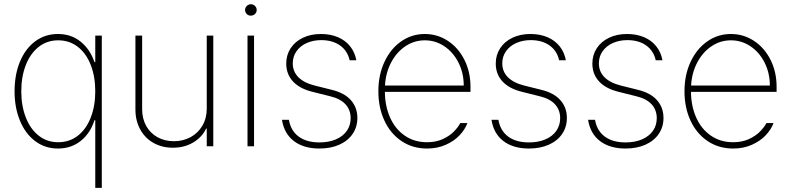

<svg xmlns="http://www.w3.org/2000/svg" viewBox="-20 -701 3791 920"><path d="M436.5 -125H432.6Q413.1 -63 367.2 -26.1Q321.3 10.7 257.8 10.7Q195.8 10.7 148.7 -24.7Q101.6 -60.1 75.7 -122.6Q49.8 -185.1 49.8 -263.7Q49.8 -342.8 75.4 -405Q101.1 -467.3 148.2 -502.7Q195.3 -538.1 257.8 -538.1Q321.3 -538.1 366.7 -501.2Q412.1 -464.4 432.6 -403.3H436.5V-530.3H467.8V199.2H436.5ZM436.5 -263.7Q436.5 -333.5 415 -389.2Q393.6 -444.8 353.3 -476.3Q313 -507.8 258.8 -507.8Q205.1 -507.8 165 -476.1Q125 -444.3 103.5 -388.9Q82 -333.5 82 -263.7Q82 -194.3 103.5 -138.7Q125 -83 165 -51.3Q205.1 -19.5 258.8 -19.5Q313 -19.5 353.3 -51Q393.6 -82.5 415 -138.2Q436.5 -193.8 436.5 -263.7Z M970.7 -530.3H1002V0H970.7V-85H967.8Q948.2 -43.5 905.8 -18.3Q863.3 6.8 808.6 6.8Q756.3 6.8 715.6 -16.1Q674.8 -39.1 651.9 -80.8Q628.9 -122.6 628.9 -176.8V-530.3H661.1V-177.7Q661.1 -132.8 680.4 -97.9Q699.7 -63 734.4 -43.7Q769 -24.4 813.5 -24.4Q857.4 -24.4 893.3 -43.9Q929.2 -63.5 950 -99.1Q970.7 -134.8 970.7 -180.7Z M1166 -530.3H1197.3V0H1166ZM1154.3 -653.3Q1154.3 -664.6 1162.6 -672.6Q1170.9 -680.7 1181.6 -680.7Q1193.4 -680.7 1201.7 -672.6Q1210 -664.6 1210 -653.3Q1210 -641.6 1201.7 -633.8Q1193.4 -626 1181.6 -626Q1170.4 -626 1162.4 -633.8Q1154.3 -641.6 1154.3 -653.3Z M1520.5 -508.8Q1480.5 -508.8 1449.2 -494.6Q1418 -480.5 1400.4 -455.1Q1382.8 -429.7 1382.8 -397.5Q1382.8 -358.4 1409.4 -331.3Q1436 -304.2 1488.3 -291L1570.3 -270.5Q1630.4 -255.9 1661.4 -220.9Q1692.4 -186 1692.4 -135.7Q1692.4 -92.8 1669.9 -59.6Q1647.5 -26.4 1606.2 -7.8Q1564.9 10.7 1510.7 10.7Q1435.1 10.7 1388.2 -25.1Q1341.3 -61 1331.1 -127H1364.3Q1373.5 -74.2 1411.4 -46.4Q1449.2 -18.6 1510.7 -18.6Q1555.2 -18.6 1589.1 -33Q1623 -47.4 1641.6 -73.7Q1660.2 -100.1 1660.2 -134.8Q1660.2 -174.3 1635.3 -201.4Q1610.4 -228.5 1560.5 -240.2L1478.5 -260.7Q1416 -275.9 1383.8 -310.8Q1351.6 -345.7 1351.6 -396.5Q1351.6 -437.5 1372.6 -469.7Q1393.6 -502 1431.4 -520Q1469.2 -538.1 1517.6 -538.1Q1564 -538.1 1600.1 -522.5Q1636.2 -506.8 1658.4 -478.3Q1680.7 -449.7 1687.5 -412.1H1655.3Q1645.5 -457 1610.1 -482.7Q1574.7 -508.3 1520.5 -508.8Z M1793 -263.7Q1793 -341.3 1822 -404.1Q1851.1 -466.8 1901.9 -502.4Q1952.6 -538.1 2015.6 -538.1Q2075.7 -538.1 2125.7 -505.4Q2175.8 -472.7 2205.1 -414.8Q2234.4 -356.9 2234.4 -285.2V-260.7H1824.2Q1824.7 -192.9 1849.1 -137.9Q1873.5 -83 1919.2 -51.3Q1964.8 -19.5 2026.4 -19.5Q2068.8 -19.5 2101.3 -34.4Q2133.8 -49.3 2154.3 -70.1Q2174.8 -90.8 2185.5 -111.3H2219.7Q2208.5 -80.6 2182.1 -52.7Q2155.8 -24.9 2115.7 -7.1Q2075.7 10.7 2026.4 10.7Q1957 10.7 1904.1 -24.9Q1851.1 -60.5 1822 -123Q1793 -185.5 1793 -263.7ZM2202.1 -291Q2202.1 -350.6 2177.2 -400.4Q2152.3 -450.2 2109.6 -479Q2066.9 -507.8 2015.6 -507.8Q1964.8 -507.8 1922.6 -479.5Q1880.4 -451.2 1854.2 -401.6Q1828.1 -352.1 1824.7 -291Z M2524.4 -508.8Q2484.4 -508.8 2453.1 -494.6Q2421.9 -480.5 2404.3 -455.1Q2386.7 -429.7 2386.7 -397.5Q2386.7 -358.4 2413.3 -331.3Q2439.9 -304.2 2492.2 -291L2574.2 -270.5Q2634.3 -255.9 2665.3 -220.9Q2696.3 -186 2696.3 -135.7Q2696.3 -92.8 2673.8 -59.6Q2651.4 -26.4 2610.1 -7.8Q2568.8 10.7 2514.6 10.7Q2439 10.7 2392.1 -25.1Q2345.2 -61 2335 -127H2368.2Q2377.4 -74.2 2415.3 -46.4Q2453.1 -18.6 2514.6 -18.6Q2559.1 -18.6 2593 -33Q2627 -47.4 2645.5 -73.7Q2664.1 -100.1 2664.1 -134.8Q2664.1 -174.3 2639.2 -201.4Q2614.3 -228.5 2564.5 -240.2L2482.4 -260.7Q2419.9 -275.9 2387.7 -310.8Q2355.5 -345.7 2355.5 -396.5Q2355.5 -437.5 2376.5 -469.7Q2397.5 -502 2435.3 -520Q2473.1 -538.1 2521.5 -538.1Q2567.9 -538.1 2604 -522.5Q2640.1 -506.8 2662.4 -478.3Q2684.6 -449.7 2691.4 -412.1H2659.2Q2649.4 -457 2614 -482.7Q2578.6 -508.3 2524.4 -508.8Z M2987.3 -508.8Q2947.3 -508.8 2916 -494.6Q2884.8 -480.5 2867.2 -455.1Q2849.6 -429.7 2849.6 -397.5Q2849.6 -358.4 2876.2 -331.3Q2902.8 -304.2 2955.1 -291L3037.1 -270.5Q3097.2 -255.9 3128.2 -220.9Q3159.2 -186 3159.2 -135.7Q3159.2 -92.8 3136.7 -59.6Q3114.3 -26.4 3073 -7.8Q3031.7 10.7 2977.5 10.7Q2901.9 10.7 2855 -25.1Q2808.1 -61 2797.9 -127H2831.1Q2840.3 -74.2 2878.2 -46.4Q2916 -18.6 2977.5 -18.6Q3022 -18.6 3055.9 -33Q3089.8 -47.4 3108.4 -73.7Q3127 -100.1 3127 -134.8Q3127 -174.3 3102.1 -201.4Q3077.1 -228.5 3027.3 -240.2L2945.3 -260.7Q2882.8 -275.9 2850.6 -310.8Q2818.4 -345.7 2818.4 -396.5Q2818.4 -437.5 2839.4 -469.7Q2860.4 -502 2898.2 -520Q2936 -538.1 2984.4 -538.1Q3030.8 -538.1 3066.9 -522.5Q3103 -506.8 3125.2 -478.3Q3147.5 -449.7 3154.3 -412.1H3122.1Q3112.3 -457 3076.9 -482.7Q3041.5 -508.3 2987.3 -508.8Z M3259.8 -263.7Q3259.8 -341.3 3288.8 -404.1Q3317.9 -466.8 3368.7 -502.4Q3419.4 -538.1 3482.4 -538.1Q3542.5 -538.1 3592.5 -505.4Q3642.6 -472.7 3671.9 -414.8Q3701.2 -356.9 3701.2 -285.2V-260.7H3291Q3291.5 -192.9 3315.9 -137.9Q3340.3 -83 3386 -51.3Q3431.6 -19.5 3493.2 -19.5Q3535.6 -19.5 3568.1 -34.4Q3600.6 -49.3 3621.1 -70.1Q3641.6 -90.8 3652.3 -111.3H3686.5Q3675.3 -80.6 3648.9 -52.7Q3622.6 -24.9 3582.5 -7.1Q3542.5 10.7 3493.2 10.7Q3423.8 10.7 3370.8 -24.9Q3317.9 -60.5 3288.8 -123Q3259.8 -185.5 3259.8 -263.7ZM3668.9 -291Q3668.9 -350.6 3644 -400.4Q3619.1 -450.2 3576.4 -479Q3533.7 -507.8 3482.4 -507.8Q3431.6 -507.8 3389.4 -479.5Q3347.2 -451.2 3321 -401.6Q3294.9 -352.1 3291.5 -291Z"/></svg>

Font: Pretendard Thin
Style: Regular
Weight: 100
Designer: Base glyphs from Inter by Rasmus Andersson; Hangeul glyphs from Noto Sans CJK(Source Han Sans) by Jang Soo-young and Kan
Foundry: Kil Hyung-jin
Version: Version 1.309